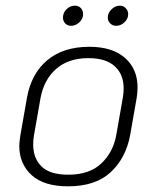

<svg xmlns="http://www.w3.org/2000/svg" viewBox="-20 -646 553 677"><path d="M48 -132Q48 -144 52 -170L75 -301Q90 -386 146.5 -433.5Q203 -481 295 -481Q376 -481 420.5 -442Q465 -403 465 -338Q465 -321 462 -301L439 -170Q424 -89 370.5 -39Q317 11 220 11Q135 11 91.5 -28.5Q48 -68 48 -132ZM390 -170 413 -301Q416 -319 416 -334Q416 -384 384.5 -412.5Q353 -441 292 -441Q221 -441 178 -403Q135 -365 123 -301L100 -170Q97 -154 97 -137Q97 -88 126.5 -59Q156 -30 221 -30Q295 -30 337 -69.5Q379 -109 390 -170ZM202 -584Q202 -601 214.5 -613.5Q227 -626 244 -626Q257 -626 265 -617.5Q273 -609 273 -596Q273 -580 260 -567.5Q247 -555 231 -555Q218 -555 210 -563.5Q202 -572 202 -584ZM360 -584Q360 -600 373 -613Q386 -626 403 -626Q415 -626 423.5 -617Q432 -608 432 -596Q432 -580 419 -567.5Q406 -555 390 -555Q377 -555 368.5 -563.5Q360 -572 360 -584Z"/></svg>

Font: KoHo Light
Style: Italic
Weight: 300
Italic angle: -10°
Version: Version 1.000; ttfautohint (v1.6)